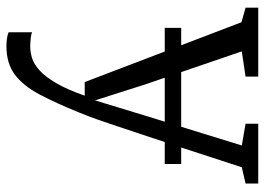

<svg xmlns="http://www.w3.org/2000/svg" viewBox="-136 -458 844 613"><g transform="rotate(90 286.5 -152.0)"><path d="M127.5 250Q114 250 101.8 248Q89.5 246 83.5 243V168Q89.5 171 102.8 172.5Q116 174 129 174Q147.5 174 166.5 168Q185.5 162 205.2 144.2Q225 126.5 245.5 91.8Q266 57 286 0H242.5L51.5 -500.5L5 -513.5V-554H225V-513.5L144.5 -501.5L249.5 -194.5L301 -33L350.5 -195.5L445 -501.5L375.5 -513.5V-554H566.5V-513.5L514.5 -501.5Q479.5 -393 452.8 -312.2Q426 -231.5 407 -174.2Q388 -117 375.2 -79Q362.5 -41 354 -18.2Q345.5 4.5 340.5 16Q309.5 92.5 281.8 144.8Q254 197 218.2 223.5Q182.5 250 127.5 250ZM504 -308V-255.5H69.5V-308Z"/></g></svg>

Font: Merriweather 20pt Light
Style: Regular
Weight: 300
Version: Version 2.100